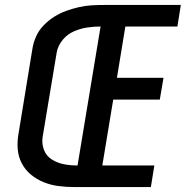

<svg xmlns="http://www.w3.org/2000/svg" viewBox="-20 -755 760 775"><path d="M279 0H589L603 -87H393L437 -353H625L640 -441H452L486 -648H696L710 -735H400Q375 -735 349.5 -733.5Q324 -732 298 -726Q272 -720 247 -711Q222 -702 199 -687.5Q176 -673 156.5 -653Q137 -633 126 -608.5Q115 -584 111 -559L55 -217Q49 -185 51.5 -153.5Q54 -122 68 -95.5Q82 -69 105 -50Q128 -31 156.5 -19.5Q185 -8 216 -4Q247 0 279 0ZM293 -87Q265 -87 238.5 -92Q212 -97 189.5 -111Q167 -125 157.5 -150Q148 -175 152 -202L209 -544Q214 -571 233 -594Q252 -617 278.5 -628.5Q305 -640 332 -644Q359 -648 386 -648Z"/></svg>

Font: Iosevka Sparkle Medium Oblique
Style: Regular
Weight: 500
Italic angle: -9°
Designer: Belleve Invis
Foundry: Belleve Invis
Version: Version 4.5.0; ttfautohint (v1.8.3)